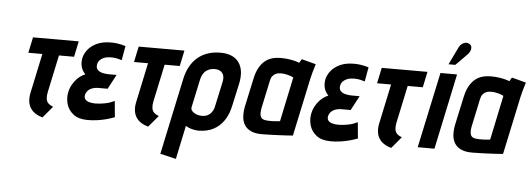

<svg xmlns="http://www.w3.org/2000/svg" viewBox="-56 -883 3512 1267"><g transform="rotate(5 1700.0 -249.5)"><path d="M262 -148 315 -397H415L437 -501H134L112 -397H205L149 -133Q143 -104 146 -79Q149 -54 161 -34.5Q173 -15 193.5 -1.5Q214 12 242 20L306 -56Q285 -64 273.5 -75.5Q262 -87 259.5 -105Q257 -123 262 -148Z M730 -402 747 -497Q720 -505 694 -509Q668 -513 642 -512Q592 -511 556 -494Q520 -477 498.5 -450.5Q477 -424 470 -393Q466 -372 468 -353Q470 -334 478 -317.5Q486 -301 499 -288Q460 -272 432.5 -236.5Q405 -201 397 -161Q389 -122 400 -82.5Q411 -43 445.5 -16Q480 11 539 11Q571 11 601 7Q631 3 660 -4.5Q689 -12 718 -23L708 -130Q696 -124 681 -118.5Q666 -113 649 -109.5Q632 -106 615 -104Q598 -102 582 -102Q560 -102 541.5 -107Q523 -112 514 -123.5Q505 -135 509 -154Q512 -166 519.5 -176Q527 -186 538 -192.5Q549 -199 563 -202.5Q577 -206 592 -206H654L705 -302H652Q634 -302 613 -306.5Q592 -311 579 -324Q566 -337 571 -362Q575 -379 586 -389.5Q597 -400 611 -406Q625 -412 638 -413Q657 -415 673 -414Q689 -413 703 -409.5Q717 -406 730 -402Z M962 -148 1015 -397H1115L1137 -501H834L812 -397H905L849 -133Q843 -104 846 -79Q849 -54 861 -34.5Q873 -15 893.5 -1.5Q914 12 942 20L1006 -56Q985 -64 973.5 -75.5Q962 -87 959.5 -105Q957 -123 962 -148Z M1484 -171 1515 -312Q1535 -404 1498 -456Q1461 -508 1375 -508Q1284 -508 1224.5 -457.5Q1165 -407 1145 -312L1038 191L1143 216L1190 -7Q1198 -2 1207.5 2.5Q1217 7 1228 10Q1239 13 1251 15Q1263 17 1275 17Q1331 17 1373 -4.5Q1415 -26 1443.5 -68Q1472 -110 1484 -171ZM1406 -318 1371 -156Q1367 -133 1356 -116.5Q1345 -100 1328.5 -91Q1312 -82 1290 -82Q1278 -82 1264.5 -85Q1251 -88 1239 -95Q1227 -102 1220.5 -112Q1214 -122 1217 -135L1256 -318Q1262 -344 1274 -361.5Q1286 -379 1305 -388Q1324 -397 1347 -397Q1371 -397 1386 -387Q1401 -377 1406 -359.5Q1411 -342 1406 -318Z M2008 -487 1914 -512Q1908 -504 1903.5 -495.5Q1899 -487 1899 -487Q1892 -490 1874.5 -495Q1857 -500 1831 -504Q1805 -508 1774 -508Q1744 -508 1718 -500.5Q1692 -493 1670.5 -475.5Q1649 -458 1632.5 -428.5Q1616 -399 1607 -355L1567 -170Q1560 -135 1561.5 -103.5Q1563 -72 1577 -48Q1591 -24 1619.5 -10Q1648 4 1694 4Q1717 4 1744.5 3Q1772 2 1799.5 1Q1827 0 1849.5 -1.5Q1872 -3 1885.5 -4Q1899 -5 1899 -5L1981 -390Q1985 -407 1991.5 -431.5Q1998 -456 2008 -487ZM1677 -169 1716 -352Q1720 -372 1729 -383Q1738 -394 1749 -399.5Q1760 -405 1770.5 -406Q1781 -407 1789 -407Q1797 -407 1807.5 -405.5Q1818 -404 1829.5 -401Q1841 -398 1851 -394.5Q1861 -391 1868 -387L1806 -92Q1796 -91 1786.5 -90Q1777 -89 1768 -88.5Q1759 -88 1750 -88Q1741 -88 1732 -88Q1708 -88 1693.5 -94.5Q1679 -101 1675 -118.5Q1671 -136 1677 -169Z M2340 -402 2357 -497Q2330 -505 2304 -509Q2278 -513 2252 -512Q2202 -511 2166 -494Q2130 -477 2108.5 -450.5Q2087 -424 2080 -393Q2076 -372 2078 -353Q2080 -334 2088 -317.5Q2096 -301 2109 -288Q2070 -272 2042.5 -236.5Q2015 -201 2007 -161Q1999 -122 2010 -82.5Q2021 -43 2055.5 -16Q2090 11 2149 11Q2181 11 2211 7Q2241 3 2270 -4.5Q2299 -12 2328 -23L2318 -130Q2306 -124 2291 -118.5Q2276 -113 2259 -109.5Q2242 -106 2225 -104Q2208 -102 2192 -102Q2170 -102 2151.5 -107Q2133 -112 2124 -123.5Q2115 -135 2119 -154Q2122 -166 2129.5 -176Q2137 -186 2148 -192.5Q2159 -199 2173 -202.5Q2187 -206 2202 -206H2264L2315 -302H2262Q2244 -302 2223 -306.5Q2202 -311 2189 -324Q2176 -337 2181 -362Q2185 -379 2196 -389.5Q2207 -400 2221 -406Q2235 -412 2248 -413Q2267 -415 2283 -414Q2299 -413 2313 -409.5Q2327 -406 2340 -402Z M2572 -148 2625 -397H2725L2747 -501H2444L2422 -397H2515L2459 -133Q2453 -104 2456 -79Q2459 -54 2471 -34.5Q2483 -15 2503.5 -1.5Q2524 12 2552 20L2616 -56Q2595 -64 2583.5 -75.5Q2572 -87 2569.5 -105Q2567 -123 2572 -148Z M3000 -638Q3012 -650 3017.5 -663.5Q3023 -677 3021 -689Q3019 -701 3008 -708Q2994 -717 2979.5 -714Q2965 -711 2953.5 -701Q2942 -691 2937 -679L2881 -563H2926ZM2726 0H2837L2943 -501H2833Z M3400 -487 3306 -512Q3300 -504 3295.5 -495.5Q3291 -487 3291 -487Q3284 -490 3266.5 -495Q3249 -500 3223 -504Q3197 -508 3166 -508Q3136 -508 3110 -500.5Q3084 -493 3062.5 -475.5Q3041 -458 3024.5 -428.5Q3008 -399 2999 -355L2959 -170Q2952 -135 2953.5 -103.5Q2955 -72 2969 -48Q2983 -24 3011.5 -10Q3040 4 3086 4Q3109 4 3136.5 3Q3164 2 3191.5 1Q3219 0 3241.5 -1.5Q3264 -3 3277.5 -4Q3291 -5 3291 -5L3373 -390Q3377 -407 3383.5 -431.5Q3390 -456 3400 -487ZM3069 -169 3108 -352Q3112 -372 3121 -383Q3130 -394 3141 -399.5Q3152 -405 3162.5 -406Q3173 -407 3181 -407Q3189 -407 3199.5 -405.5Q3210 -404 3221.5 -401Q3233 -398 3243 -394.5Q3253 -391 3260 -387L3198 -92Q3188 -91 3178.5 -90Q3169 -89 3160 -88.5Q3151 -88 3142 -88Q3133 -88 3124 -88Q3100 -88 3085.5 -94.5Q3071 -101 3067 -118.5Q3063 -136 3069 -169Z"/></g></svg>

Font: Advent Pro
Style: Bold Italic
Weight: 700
Italic angle: -12°
Designer: VivaRado, Andreas Kalpakidis
Foundry: VivaRado, Andreas Kalpakidis
Version: Version 3.000